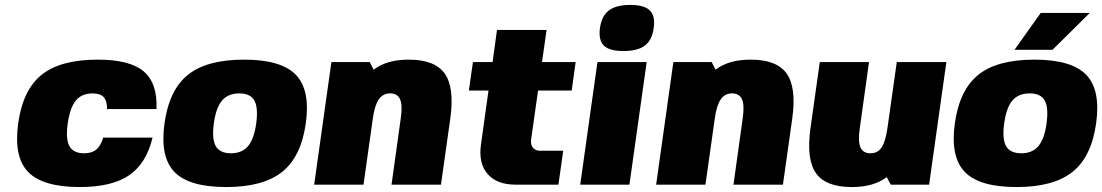

<svg xmlns="http://www.w3.org/2000/svg" viewBox="-20 -753 4495 783"><path d="M400.9 -191.9H602.1Q576.7 -85.9 506.3 -38.1Q436 9.8 305.7 9.8Q154.3 9.8 94.7 -51.8Q35.2 -113.3 54.2 -250Q73.2 -386.7 150.1 -448.2Q227.1 -509.8 378.9 -509.8Q509.3 -509.8 565.9 -461.9Q622.6 -414.1 618.2 -308.1H416.5Q417 -341.8 402.8 -356.9Q388.7 -372.1 357.4 -372.1Q313.5 -372.1 289.6 -343.3Q265.6 -314.5 256.3 -250Q247.1 -186 263.2 -157Q279.3 -127.9 323.2 -127.9Q354.5 -127.9 372.8 -143.1Q391.1 -158.2 400.9 -191.9Z M975.6 -509.8Q1126.5 -509.8 1186.3 -448.2Q1246.1 -386.7 1227.1 -250Q1208 -113.8 1130.6 -52Q1053.2 9.8 902.3 9.8Q751 9.8 691.4 -51.8Q631.8 -113.3 650.9 -250Q669.9 -386.7 746.8 -448.2Q823.7 -509.8 975.6 -509.8ZM921.9 -127.9Q966.8 -127.9 991.5 -157Q1016.1 -186 1024.9 -250Q1033.7 -314 1017.3 -343Q1001 -372.1 956.1 -372.1Q910.2 -372.1 885.5 -343Q860.8 -314 852.1 -250Q843.3 -186 859.9 -157Q876.5 -127.9 921.9 -127.9Z M1503.4 -469.2H1504.4Q1557.1 -509.8 1647 -509.8Q1753.4 -509.8 1793.7 -452.9Q1834 -396 1816.4 -270L1778.3 0H1576.7L1614.3 -270Q1622.1 -323.7 1611.6 -347.9Q1601.1 -372.1 1570.8 -372.1Q1541.5 -372.1 1524.7 -347.7Q1507.8 -323.2 1500.5 -270L1462.4 0H1261.2L1331.5 -500H1487.8Z M2146 -184.1Q2143.1 -163.6 2153.3 -150.9Q2163.6 -138.2 2181.6 -138.2H2276.9L2257.3 0H2082.5Q2006.3 0 1968.5 -43.5Q1930.7 -86.9 1941.4 -163.1L1972.2 -383.8H1892.1L1908.7 -500H1988.8L2006.8 -630.9H2209L2190.4 -500H2327.6L2311.5 -383.8H2174.3Z M2546.9 0H2346.2L2416.5 -500H2617.2ZM2550.3 -732.9Q2607.4 -732.9 2630.1 -710.4Q2652.8 -688 2646 -639.2Q2639.2 -589.4 2609.9 -567.1Q2580.6 -544.9 2522.5 -544.9Q2465.3 -544.9 2442.6 -567.1Q2419.9 -589.4 2426.8 -639.2Q2433.6 -688 2463.1 -710.4Q2492.7 -732.9 2550.3 -732.9Z M2897.9 -469.2H2898.9Q2951.7 -509.8 3041.5 -509.8Q3147.9 -509.8 3188.2 -452.9Q3228.5 -396 3210.9 -270L3172.9 0H2971.2L3008.8 -270Q3016.6 -323.7 3006.1 -347.9Q2995.6 -372.1 2965.3 -372.1Q2936 -372.1 2919.2 -347.7Q2902.3 -323.2 2895 -270L2856.9 0H2655.8L2726.1 -500H2882.3Z M3596.2 -30.8Q3543.5 9.8 3453.6 9.8Q3347.2 9.8 3307.4 -47.1Q3267.6 -104 3285.2 -230L3323.2 -500H3523.9L3486.3 -230Q3478.5 -176.3 3489 -152.1Q3499.5 -127.9 3529.8 -127.9Q3560.1 -127.9 3575.9 -152.6Q3591.8 -177.2 3599.6 -233.9L3637.2 -500H3839.4L3769 0H3612.8Z M4198.7 -509.8Q4349.6 -509.8 4409.4 -448.2Q4469.2 -386.7 4450.2 -250Q4431.2 -113.8 4353.8 -52Q4276.4 9.8 4125.5 9.8Q3974.1 9.8 3914.6 -51.8Q3855 -113.3 3874 -250Q3893.1 -386.7 3970 -448.2Q4046.9 -509.8 4198.7 -509.8ZM4145 -127.9Q4189.9 -127.9 4214.6 -157Q4239.3 -186 4248 -250Q4256.8 -314 4240.5 -343Q4224.1 -372.1 4179.2 -372.1Q4133.3 -372.1 4108.6 -343Q4084 -314 4075.2 -250Q4066.4 -186 4083 -157Q4099.6 -127.9 4145 -127.9ZM4117.2 -549.8 4224.1 -700.2H4424.3L4272 -549.8Z"/></svg>

Font: Fivo Sans Black
Style: Regular
Weight: 900
Designer: Alexander Slobzheninov
Foundry: Alexander Slobzheninov
Version: 1.0